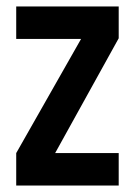

<svg xmlns="http://www.w3.org/2000/svg" viewBox="-20 -572 416 592"><path d="M30 0V-100L230 -452H30V-552H346V-454L150 -100H346V0Z"/></svg>

Font: Stick No Bills ExtraLight SemiBold
Style: Regular
Weight: 600
Version: Version 2.000